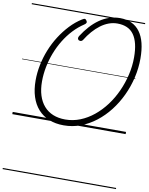

<svg xmlns="http://www.w3.org/2000/svg" viewBox="-147 -1117 1338 1720"><g transform="rotate(10 522.0 -257.5)"><path d="M470 19Q395 19 336 -5Q277 -29 236 -75Q195 -121 174 -186.5Q153 -252 153 -334Q153 -404 167.5 -475.5Q182 -547 209.5 -615.5Q237 -684 276 -745Q315 -806 363 -857Q411 -908 467 -943Q486 -955 494 -953Q502 -951 508 -941Q516 -931 513 -921.5Q510 -912 496 -903Q444 -869 400 -822Q356 -775 321 -718Q286 -661 261.5 -597.5Q237 -534 224 -467Q211 -400 211 -335Q211 -264 228.5 -208.5Q246 -153 280 -114Q314 -75 363 -55Q412 -35 475 -35Q545 -35 610 -61Q675 -87 732 -133.5Q789 -180 835.5 -242Q882 -304 915.5 -377.5Q949 -451 967.5 -530.5Q986 -610 986 -689Q986 -759 973.5 -810.5Q961 -862 936.5 -896Q912 -930 874.5 -946.5Q837 -963 787 -963Q747 -963 709 -949Q671 -935 635.5 -908.5Q600 -882 568 -845.5Q536 -809 509 -765Q502 -754 491.5 -752Q481 -750 470 -756Q462 -763 461.5 -772Q461 -781 468 -793Q500 -843 537 -884Q574 -925 616 -954.5Q658 -984 705 -999.5Q752 -1015 802 -1015Q862 -1015 907.5 -993.5Q953 -972 983.5 -930.5Q1014 -889 1029 -828.5Q1044 -768 1044 -689Q1044 -602 1024 -515.5Q1004 -429 966.5 -349.5Q929 -270 877 -203Q825 -136 761 -86.5Q697 -37 624 -9Q551 19 470 19ZM0 490H1031V500H0ZM0 -20H1031V0H0ZM0 -505H1031V-500H0ZM0 -1010H1031V-1000H0Z"/></g></svg>

Font: Playwrite BE VLG Guides
Style: Regular
Weight: 400
Designer: Veronika Burian, José Scaglione
Foundry: TypeTogether
Version: Version 1.003